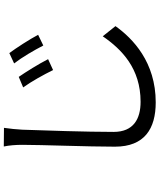

<svg xmlns="http://www.w3.org/2000/svg" viewBox="68 -880 863 1040"><g transform="rotate(-90 500.0 -359.5)"><path d="M604 -690 547 -666C580 -620 615 -557 641 -504L700 -531C676 -579 629 -654 604 -690ZM733 -741 677 -715C711 -671 747 -609 774 -557L832 -585C808 -631 759 -706 733 -741ZM227 -771C233 -742 236 -707 236 -671C236 -566 226 -316 226 -169C226 -8 324 52 466 52C684 52 812 -72 879 -166L824 -235C753 -132 650 -30 469 -30C377 -30 306 -68 306 -176C306 -324 314 -559 318 -671C320 -703 323 -737 328 -770Z"/></g></svg>

Font: Noto Sans KR Regular
Style: Regular
Weight: 400
Designer: Ryoko NISHIZUKA  (kana & ideographs); Paul D. Hunt (Latin, Greek & Cyrillic); Wenlong ZHANG  (bopomofo); Sandoll Communi
Foundry: Adobe Systems Incorporated
Version: Version 1.004;PS 1.004;hotconv 1.0.82;makeotf.lib2.5.63406